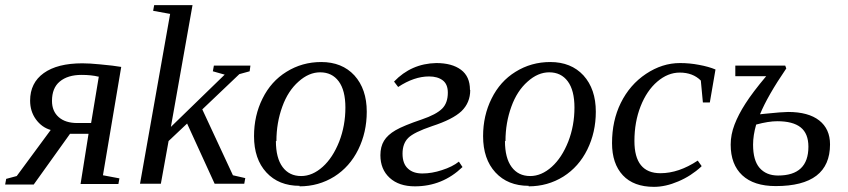

<svg xmlns="http://www.w3.org/2000/svg" viewBox="-51 -714 3296 746"><path d="M333 -417 332 -416Q304 -423 266 -423Q212 -423 181 -397Q151 -372 151 -322Q151 -282 177 -259Q203 -236 249 -236H303ZM262 1 293 -194H221L80 3H-31L-27 -19L14 -30L146 -209Q111 -219 88 -251Q66 -282 66 -323Q66 -392 119 -430Q172 -468 269 -468Q297 -468 337 -464Q392 -459 420 -454L349 -33L413 -21L409 1Z M610 -660 544 -672 548 -694H697L613 -221L822 -424L776 -437L780 -459H922L919 -437L879 -426L735 -289L854 -33L902 -22L898 0H783L676 -234L604 -166L574 0H493Z M1023 -166H1021Q1021 -100 1047 -65Q1073 -30 1119 -30Q1163 -30 1203 -66Q1242 -101 1267 -164Q1291 -226 1291 -296Q1291 -363 1265 -398Q1239 -433 1193 -433Q1149 -433 1109 -397Q1068 -361 1046 -300Q1023 -237 1023 -166ZM1113 10V8Q1032 8 984 -44Q936 -96 936 -185Q936 -265 969 -331Q1002 -398 1062 -435Q1123 -473 1197 -473Q1278 -473 1326 -421Q1374 -368 1374 -280Q1374 -200 1341 -133Q1308 -66 1248 -28Q1187 10 1113 10Z M1775 -365 1776 -364Q1776 -315 1742 -282Q1708 -250 1628 -224Q1557 -200 1535 -178Q1513 -156 1513 -117Q1513 -78 1534 -59Q1554 -40 1590 -40Q1627 -40 1666 -53Q1707 -66 1732 -86L1746 -65Q1668 10 1561 10Q1499 10 1463 -23Q1427 -56 1427 -111Q1427 -144 1441 -167Q1455 -190 1486 -208Q1517 -226 1588 -250Q1644 -269 1667 -292Q1689 -314 1689 -354Q1689 -387 1669 -402Q1649 -417 1616 -417Q1558 -417 1496 -376L1480 -397Q1547 -467 1644 -469Q1705 -469 1740 -443Q1775 -417 1775 -365Z M1913 -166H1911Q1911 -100 1937 -65Q1963 -30 2009 -30Q2053 -30 2093 -66Q2132 -101 2157 -164Q2181 -226 2181 -296Q2181 -363 2155 -398Q2129 -433 2083 -433Q2039 -433 1999 -397Q1958 -361 1936 -300Q1913 -237 1913 -166ZM2003 10V8Q1922 8 1874 -44Q1826 -96 1826 -185Q1826 -265 1859 -331Q1892 -398 1952 -435Q2013 -473 2087 -473Q2168 -473 2216 -421Q2264 -368 2264 -280Q2264 -200 2231 -133Q2198 -66 2138 -28Q2077 10 2003 10Z M2675 -69 2674 -67Q2634 -30 2584 -9Q2535 12 2490 12Q2411 12 2369 -33Q2327 -78 2327 -158Q2327 -245 2361 -314Q2396 -385 2459 -427Q2522 -469 2591 -469Q2629 -469 2665 -462Q2703 -455 2729 -444L2707 -316H2680L2672 -401Q2641 -432 2590 -432Q2544 -432 2503 -397Q2462 -362 2438 -301Q2414 -240 2414 -166Q2414 -41 2515 -41Q2586 -41 2660 -90Z M2847 -418H2806V-459H3000L3004 -448Q2931 -341 2902 -270L2921 -272Q2989 -279 3011 -279Q3090 -279 3132 -246Q3174 -213 3174 -153Q3174 9 2963 9Q2878 9 2833 -33Q2788 -75 2788 -152Q2788 -191 2803 -230Q2818 -269 2845 -311Q2873 -355 2926 -418ZM2875 -152Q2875 -91 2900 -62Q2926 -32 2972 -32Q3090 -32 3090 -144Q3090 -195 3060 -219Q3030 -243 2969 -243Q2935 -243 2887 -230Q2875 -188 2875 -152Z"/></svg>

Font: Libra Serif Modern
Style: Italic
Weight: 400
Italic angle: -12°
Designer: Stefan Peev, Context Ltd
Foundry: Stefan Peev, Context Ltd
Version: Version 1.000